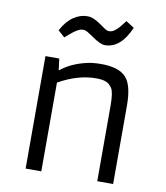

<svg xmlns="http://www.w3.org/2000/svg" viewBox="-90 -903 846 977"><g transform="rotate(10 333.0 -414.0)"><path d="M383.8 -514.6Q288.6 -514.6 189.9 -458.5V0H108.9V-581.1H180.2L188 -521Q241.2 -564.5 320.3 -583Q352.5 -590.8 396 -590.8Q439.5 -590.8 472.7 -580.8Q505.9 -570.8 525.4 -548.8Q561 -509.3 561 -404.8V0H479V-389.6Q479 -460 465.3 -480.2Q451.7 -500.5 432.9 -507.6Q414.1 -514.6 383.8 -514.6ZM526.4 -800.8Q478 -688.5 396.5 -688.5Q373 -688.5 331.5 -717.8Q316.4 -728.5 301.5 -737.5Q286.6 -746.6 274.9 -746.6Q263.2 -746.6 253.2 -741.7Q243.2 -736.8 231.9 -729Q220.7 -721.2 209 -710.9L186.5 -691.4L151.9 -722.2Q179.2 -772.5 213.6 -795.2Q248 -817.9 281.7 -817.9H288.1Q314.9 -817.9 354.5 -790L381.8 -771Q394.5 -762.2 405.8 -762.2Q417 -762.2 426.8 -767.8Q436.5 -773.4 446 -782.7Q455.6 -792 464.8 -803.7L483.9 -828.1Z"/></g></svg>

Font: Armata
Style: Regular
Weight: 400
Designer: Viktoriya Grabowska
Foundry: Viktoriya Grabowska
Version: Version 1.002